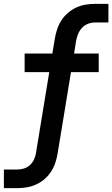

<svg xmlns="http://www.w3.org/2000/svg" viewBox="-53 -755 579 990"><path d="M-33 215V119H37Q53 119 70 114Q87 109 100 97.5Q113 86 121 70Q129 54 132 37L201 -383H74V-479H217L230 -557Q234 -581 242 -605Q250 -629 264 -650.5Q278 -672 298 -689Q318 -706 341 -716.5Q364 -727 388 -731Q412 -735 436 -735H506V-639H436Q418 -639 400 -632Q382 -625 369 -610.5Q356 -596 349 -578Q342 -560 339 -542L329 -479H456V-383H313L244 37Q240 61 232 85Q224 109 210 130.5Q196 152 176 169Q156 186 132.5 196.5Q109 207 85 211Q61 215 37 215Z"/></svg>

Font: Iosevka
Style: Bold Italic
Weight: 700
Italic angle: -9°
Monospace: yes
Designer: Belleve Invis
Foundry: Belleve Invis
Version: Version 32.5.0; ttfautohint (v1.8.4)